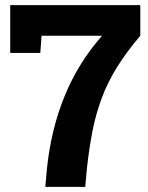

<svg xmlns="http://www.w3.org/2000/svg" viewBox="-20 -731 578 751"><path d="M157.2 0 163.6 -70.8Q179.2 -224.1 232.7 -355Q286.1 -485.8 379.4 -591.3H142.6L137.7 -523.9H20V-710.9H528.8V-591.3Q474.1 -526.9 437.5 -467.8Q400.9 -408.7 378.2 -348.1Q355.5 -287.6 342 -219.7Q328.6 -151.9 319.8 -70.8L313.5 0Z"/></svg>

Font: Roboto Slab ExtraBold
Style: Regular
Weight: 800
Designer: Google
Version: Version 2.001; ttfautohint (v1.8.3)